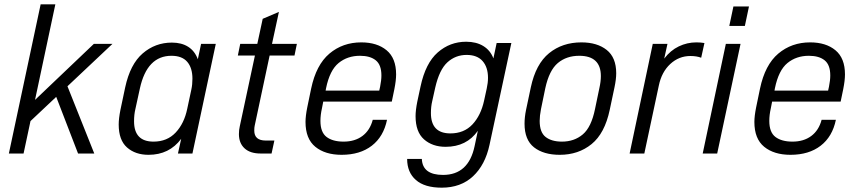

<svg xmlns="http://www.w3.org/2000/svg" viewBox="-20 -710 3970 888"><path d="M292 -311 416 0H341L240 -262L121 -150L89 0H21L168 -690H236L142 -248L414 -507H500Z M529 -134Q529 -162 537 -202L559 -306Q582 -413 640 -463Q698 -513 775 -513Q820 -513 850.5 -493.5Q881 -474 895 -436L910 -507H978L870 0H803L818 -68Q763 6 667 6Q606 6 567.5 -28Q529 -62 529 -134ZM846 -207 865 -296Q870 -319 870 -346Q870 -396 846 -424Q822 -452 773 -452Q660 -452 627 -301L606 -205Q600 -180 600 -149Q600 -55 690 -55Q753 -55 792.5 -97Q832 -139 846 -207Z M1158 -129Q1156 -121 1156 -106Q1156 -60 1209 -60H1249L1236 0H1185Q1137 0 1111 -24Q1085 -48 1085 -90Q1085 -109 1089 -126L1159 -453H1080L1091 -507H1170L1195 -623L1270 -655L1238 -507H1353L1342 -453H1227Z M1812 -366Q1812 -338 1804 -298L1792 -240H1475L1469 -209Q1462 -178 1462 -151Q1462 -98 1490.5 -76.5Q1519 -55 1569 -55Q1621 -55 1656 -81Q1691 -107 1704 -156H1770Q1754 -78 1699.5 -36Q1645 6 1560 6Q1484 6 1438.5 -31Q1393 -68 1393 -146Q1393 -173 1401 -213L1419 -300Q1442 -410 1503.5 -462Q1565 -514 1651 -514Q1724 -514 1768 -477.5Q1812 -441 1812 -366ZM1744 -361Q1744 -410 1718 -431Q1692 -452 1645 -452Q1587 -452 1546 -418.5Q1505 -385 1488 -302L1486 -291H1734L1738 -309Q1744 -339 1744 -361Z M1863 25H1931Q1934 99 2029 99Q2147 99 2175 -34L2190 -105Q2138 -31 2041 -31Q1980 -31 1941 -65.5Q1902 -100 1902 -173Q1902 -200 1910 -240L1925 -310Q1948 -418 2004.5 -467.5Q2061 -517 2136 -517Q2183 -517 2215.5 -497Q2248 -477 2262 -440L2277 -511H2345L2244 -40Q2224 53 2167.5 105.5Q2111 158 2023 158Q1944 158 1903.5 122.5Q1863 87 1863 25ZM2219 -245 2231 -300Q2237 -327 2237 -350Q2237 -399 2212 -427.5Q2187 -456 2138 -456Q2087 -456 2049.5 -422Q2012 -388 1993 -305L1979 -242Q1973 -217 1973 -187Q1973 -93 2063 -93Q2126 -93 2165 -134.5Q2204 -176 2219 -245Z M2406 -138Q2406 -168 2413 -202L2435 -306Q2458 -414 2519.5 -464Q2581 -514 2669 -514Q2742 -514 2786 -479Q2830 -444 2830 -371Q2830 -344 2822 -306L2800 -202Q2777 -93 2716 -43.5Q2655 6 2569 6Q2494 6 2450 -28.5Q2406 -63 2406 -138ZM2732 -206 2752 -302Q2759 -333 2759 -358Q2759 -452 2659 -452Q2600 -452 2560 -418.5Q2520 -385 2502 -302L2482 -205Q2476 -174 2476 -151Q2476 -98 2503.5 -76.5Q2531 -55 2579 -55Q2636 -55 2675.5 -88.5Q2715 -122 2732 -206Z M2999 -507H3067L3052 -439Q3081 -477 3119.5 -495.5Q3158 -514 3201 -514Q3220 -514 3238 -511L3223 -443Q3202 -451 3173 -451Q3120 -451 3080 -414Q3040 -377 3027 -314L2960 0H2892Z M3337 -507H3405L3297 0H3230ZM3372 -680H3444L3425 -590H3353Z M3888 -366Q3888 -338 3880 -298L3868 -240H3551L3545 -209Q3538 -178 3538 -151Q3538 -98 3566.5 -76.5Q3595 -55 3645 -55Q3697 -55 3732 -81Q3767 -107 3780 -156H3846Q3830 -78 3775.5 -36Q3721 6 3636 6Q3560 6 3514.5 -31Q3469 -68 3469 -146Q3469 -173 3477 -213L3495 -300Q3518 -410 3579.5 -462Q3641 -514 3727 -514Q3800 -514 3844 -477.5Q3888 -441 3888 -366ZM3820 -361Q3820 -410 3794 -431Q3768 -452 3721 -452Q3663 -452 3622 -418.5Q3581 -385 3564 -302L3562 -291H3810L3814 -309Q3820 -339 3820 -361Z"/></svg>

Font: D-DIN
Style: DIN-Italic
Weight: 400
Italic angle: -12°
Designer: Charles Nix
Foundry: Datto Inc.
Version: Version 1.00